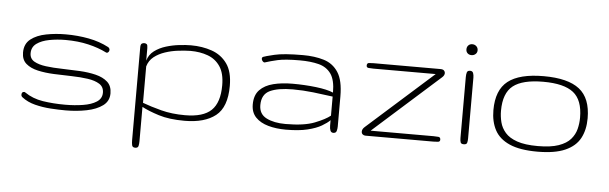

<svg xmlns="http://www.w3.org/2000/svg" viewBox="-46 -668 3124 985"><g transform="rotate(5 1516.5 -175.0)"><path d="M301.3 4.9Q266.6 4.9 224.6 2.2Q182.6 -0.5 143.3 -10.5Q104 -20.5 75.7 -42.5Q68.8 -47.9 68.8 -55.2Q68.8 -70.8 81.5 -70.8Q85.4 -70.8 87.4 -68.8Q128.4 -40.5 181.6 -32.2Q234.9 -23.9 296.4 -23.9Q345.2 -23.9 388.2 -30.8Q431.2 -37.6 457.8 -54.7Q484.4 -71.8 484.4 -102.1Q484.4 -131.8 461.2 -146.5Q438 -161.1 400.1 -166.5Q362.3 -171.9 316.9 -172.9Q271.5 -173.8 225.8 -175.8Q180.2 -177.7 142.3 -186.3Q104.5 -194.8 81.3 -214.8Q58.1 -234.9 58.1 -272Q58.1 -316.9 89.1 -341.1Q120.1 -365.2 168.5 -374.5Q216.8 -383.8 268.6 -383.8Q331.1 -383.8 387.5 -373Q443.8 -362.3 490.2 -337.9Q498 -333.5 499 -324.2Q499 -317.9 495.1 -313Q491.2 -308.1 486.3 -308.1Q483.4 -308.1 482.4 -309.1Q440.9 -330.1 387.7 -342.5Q334.5 -355 270.5 -355Q226.6 -355 186.8 -347.4Q147 -339.8 122.1 -321.8Q97.2 -303.7 97.2 -272Q97.2 -243.7 120.4 -230.2Q143.6 -216.8 181.4 -211.9Q219.2 -207 264.9 -206.1Q310.5 -205.1 356 -202.6Q401.4 -200.2 439.2 -190.9Q477.1 -181.6 500.2 -160.9Q523.4 -140.1 523.4 -102.1Q523.4 -62 491.9 -38.8Q460.4 -15.6 409.7 -5.4Q358.9 4.9 301.3 4.9Z M673.8 164.6Q659.7 164.6 657.2 153.1Q654.8 141.6 654.8 127.4V-350.1Q654.8 -365.7 660.6 -369.9Q666.5 -374 673.3 -374Q681.6 -374 686.5 -369.9Q691.4 -365.7 691.4 -350.1V-285.6Q700.2 -316.9 726.1 -336.2Q752 -355.5 785.6 -365.7Q819.3 -376 853.8 -379.9Q888.2 -383.8 913.6 -383.8Q972.2 -383.8 1021.2 -366.7Q1070.3 -349.6 1100.1 -308.3Q1129.9 -267.1 1129.9 -193.4Q1129.9 -84 1073.5 -39.6Q1017.1 4.9 913.6 4.9Q834.5 4.9 780.3 -12.2Q726.1 -29.3 692.9 -47.4V130.4Q692.9 143.1 690.4 153.8Q688 164.6 673.8 164.6ZM913.6 -23.9Q1007.3 -23.9 1049.1 -64.2Q1090.8 -104.5 1090.8 -193.4Q1090.8 -254.9 1066.9 -290.3Q1043 -325.7 1002.9 -340.3Q962.9 -355 913.6 -355Q884.3 -354.5 849.9 -350.3Q815.4 -346.2 783.2 -335.4Q751 -324.7 726.8 -305.7Q702.6 -286.6 693.8 -255.9V-68.4Q735.8 -52.7 790.8 -38.3Q845.7 -23.9 913.6 -23.9Z M1435.1 4.9Q1385.3 4.9 1344.5 -6.6Q1303.7 -18.1 1279.5 -43.2Q1255.4 -68.4 1255.4 -109.4Q1255.4 -157.2 1281.2 -184.1Q1307.1 -210.9 1351.1 -221.9Q1395 -232.9 1449.7 -232.9Q1512.2 -232.9 1570.6 -226.1Q1628.9 -219.2 1660.2 -205.6Q1660.2 -270.5 1637.5 -302.5Q1614.7 -334.5 1573.5 -345Q1532.2 -355.5 1476.6 -355.5Q1400.4 -355.5 1362.3 -346.7Q1324.2 -337.9 1300.8 -330.1Q1297.9 -329.1 1296.9 -329.1Q1291 -329.1 1286.1 -335.2Q1281.2 -341.3 1281.2 -347.7Q1281.2 -354 1287.1 -356.9Q1295.4 -360.8 1343.3 -372.3Q1391.1 -383.8 1490.7 -383.8Q1550.8 -383.8 1598.1 -369.4Q1645.5 -355 1672.6 -313.2Q1699.7 -271.5 1699.7 -189.5V-34.2Q1699.7 -22.9 1696.5 -11.5Q1693.4 0 1679.7 0Q1668.5 0 1664.3 -10.3Q1660.2 -20.5 1660.2 -36.1V-63.5Q1646 -48.8 1618.9 -33Q1591.8 -17.1 1547.4 -6.1Q1502.9 4.9 1435.1 4.9ZM1431.2 -23.9Q1527.3 -23.9 1581.5 -45.4Q1635.7 -66.9 1660.2 -86.9V-185.1Q1612.8 -191.9 1559.3 -198Q1505.9 -204.1 1453.6 -204.1Q1378.4 -204.1 1336.4 -184.6Q1294.4 -165 1294.4 -109.4Q1294.4 -63 1333 -43.5Q1371.6 -23.9 1431.2 -23.9Z M1845.2 0Q1836.9 0 1830.8 -5.1Q1824.7 -10.3 1824.7 -19.5Q1824.7 -32.2 1837.4 -43.5L2176.8 -346.2H1856Q1841.8 -346.2 1831.1 -347.4Q1820.3 -348.6 1820.3 -358.9Q1820.3 -371.6 1830.6 -372.8Q1840.8 -374 1855 -374H2198.7Q2211.9 -374 2217.5 -368.2Q2223.1 -362.3 2223.1 -355.5Q2223.1 -343.3 2211.4 -333L1869.6 -27.8H2193.8Q2208 -27.8 2218.8 -26.6Q2229.5 -25.4 2229.5 -12.7Q2229.5 -2.4 2218.5 -1.2Q2207.5 0 2194.8 0Z M2351.6 0Q2337.9 0 2335 -8.3Q2332 -16.6 2332 -30.8V-344.2Q2332 -358.4 2335 -368.4Q2337.9 -378.4 2351.6 -378.4Q2363.8 -378.4 2367.4 -368.2Q2371.1 -357.9 2371.1 -345.2V-30.8Q2371.1 -18.1 2368.4 -9Q2365.7 0 2351.6 0ZM2351.1 -459Q2338.4 -459 2330.6 -466.6Q2322.8 -474.1 2322.8 -486.3Q2322.8 -499 2330.6 -507.1Q2338.4 -515.1 2351.1 -515.1Q2363.3 -515.1 2371.8 -507.1Q2380.4 -499 2380.4 -486.3Q2380.4 -474.1 2371.8 -466.6Q2363.3 -459 2351.1 -459Z M2730.5 4.9Q2640.6 4.9 2587.4 -18.6Q2534.2 -42 2511 -85.2Q2487.8 -128.4 2487.8 -188Q2487.8 -291.5 2546.6 -337.6Q2605.5 -383.8 2730.5 -383.8Q2855.5 -383.8 2914.3 -337.6Q2973.1 -291.5 2973.1 -188Q2973.1 -128.4 2950 -85.2Q2926.8 -42 2873.5 -18.6Q2820.3 4.9 2730.5 4.9ZM2730.5 -23.9Q2796.9 -23.9 2837.4 -38.1Q2877.9 -52.2 2898.7 -76.2Q2919.4 -100.1 2926.8 -129.2Q2934.1 -158.2 2934.1 -188Q2934.1 -278.8 2885.7 -316.9Q2837.4 -355 2730.5 -355Q2623.5 -355 2575.2 -316.9Q2526.9 -278.8 2526.9 -188Q2526.9 -158.2 2534.2 -129.2Q2541.5 -100.1 2562.3 -76.2Q2583 -52.2 2623.5 -38.1Q2664.1 -23.9 2730.5 -23.9Z"/></g></svg>

Font: Gruppo
Style: Regular
Weight: 400
Designer: Vernon Adams
Foundry: Vernon Adams
Version: Version 1.001; ttfautohint (v1.8.4.7-5d5b);gftools[0.9.28]